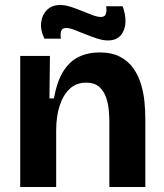

<svg xmlns="http://www.w3.org/2000/svg" viewBox="-20 -749 656 769"><path d="M61 0V-312V-525H180L178 -355H196Q208 -422 233 -462.5Q258 -503 295 -521Q332 -539 379 -539Q428 -539 461 -521.5Q494 -504 514 -475.5Q534 -447 544.5 -412.5Q555 -378 558.5 -342.5Q562 -307 562 -276V0H418V-260Q418 -278 416 -304.5Q414 -331 405.5 -357Q397 -383 378 -400.5Q359 -418 325 -418Q286 -418 259.5 -393.5Q233 -369 219 -326Q205 -283 205 -226V0ZM412 -587Q392 -587 368 -595Q344 -603 320.5 -612.5Q297 -622 277.5 -629.5Q258 -637 245 -637Q228 -637 224.5 -623.5Q221 -610 224 -594H158Q141 -629 145 -660Q149 -691 169 -710Q189 -729 221 -729Q241 -729 264 -721.5Q287 -714 310 -704.5Q333 -695 352 -688Q371 -681 384 -681Q401 -681 404.5 -695Q408 -709 405 -724H471Q484 -690 482.5 -659Q481 -628 463.5 -607.5Q446 -587 412 -587Z"/></svg>

Font: Bricolage Grotesque 18pt
Style: Bold
Weight: 700
Designer: Mathieu Triay
Foundry: Atelier Triay
Version: Version 1.000;gftools[0.9.30]